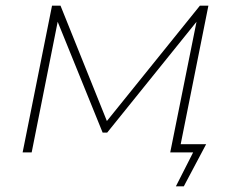

<svg xmlns="http://www.w3.org/2000/svg" viewBox="-20 -539 836 679"><path d="M602 120 663 0H582L675 -462L359 -70H343L184 -462L92 0H60L164 -519H194L358 -111L687 -519H717L619 -29H709L630 120Z"/></svg>

Font: Montserrat ExtraLight
Style: Italic
Weight: 200
Italic angle: -11.3°
Designer: Julieta Ulanovsky
Foundry: Julieta Ulanovsky
Version: Version 9.000; ttfautohint (v1.8.4.7-5d5b)